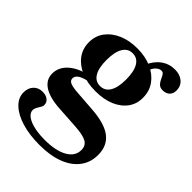

<svg xmlns="http://www.w3.org/2000/svg" viewBox="-235 -641 1052 1052"><g transform="rotate(45 291.0 -115.0)"><path d="M262 294Q184 294 124 276Q64 258 30 225.5Q-4 193 -4 152Q-4 117 16 96Q36 75 68 75Q94 75 110 87.5Q126 100 126 120Q126 128 122.5 134.5Q119 141 113 151Q100 171 100 184Q100 215 144.5 234.5Q189 254 262 254Q347 254 395.5 226.5Q444 199 444 151Q444 117 417.5 102Q391 87 326 83L198 75Q118 70 76 42.5Q34 15 34 -32Q34 -81 73.5 -117Q113 -153 182 -168L213 -144Q173 -137 152 -124Q131 -111 131 -92Q131 -75 149.5 -67Q168 -59 216 -56L326 -48Q430 -41 479 -3.5Q528 34 528 105Q528 163 496 205.5Q464 248 404.5 271Q345 294 262 294ZM270 -131Q206 -131 157.5 -152Q109 -173 82 -210Q55 -247 55 -296Q55 -345 82 -381.5Q109 -418 156.5 -439Q204 -460 267 -460Q329 -460 376.5 -439Q424 -418 451.5 -381Q479 -344 480 -295Q482 -246 456 -209Q430 -172 382.5 -151.5Q335 -131 270 -131ZM268 -169Q305 -169 324.5 -201.5Q344 -234 344 -295Q344 -357 324.5 -390Q305 -423 268 -423Q231 -423 211.5 -390Q192 -357 192 -295Q192 -234 211.5 -201.5Q231 -169 268 -169ZM527 -395Q508 -395 497 -405Q486 -415 475 -439Q468 -455 462 -461Q456 -467 447 -467Q431 -467 416.5 -453.5Q402 -440 393 -415L360 -426Q380 -473 415 -498.5Q450 -524 495 -524Q534 -524 558 -503Q582 -482 582 -448Q582 -424 567.5 -409.5Q553 -395 527 -395Z"/></g></svg>

Font: Baskervville SC
Style: Regular
Weight: 400
Designer: Alexis Faudot, Rémi Forte, Morgane Pierson, Rafael Ribas, Tanguy Vanlaeys, Rosalie Wagner, Thomas Huot-Marchand
Foundry: ANRT
Version: Version 1.100